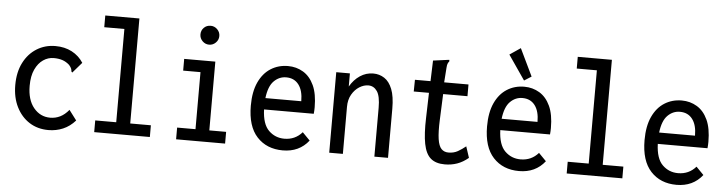

<svg xmlns="http://www.w3.org/2000/svg" viewBox="-44 -885 4139 1093"><g transform="rotate(5 2025.0 -338.5)"><path d="M255 11Q193 11 146 -19Q99 -49 72 -103Q45 -157 45 -228Q45 -302 72.5 -356Q100 -410 147.5 -439.5Q195 -469 254 -469Q307 -469 348 -447.5Q389 -426 414 -387L369 -335L362 -327L357 -332Q356 -341 353.5 -348.5Q351 -356 340 -369Q321 -386 299.5 -393Q278 -400 250 -400Q218 -400 190 -381Q162 -362 144.5 -324.5Q127 -287 127 -231Q127 -151 164.5 -105.5Q202 -60 259 -60Q289 -60 315.5 -73Q342 -86 365 -114L408 -57Q377 -22 338 -5.5Q299 11 255 11Z M516 0V-67H636V-600H521V-667H716V-67H834V0Z M984 0V-67H1089V-393H990V-460H1168V-67H1264V0ZM1124 -553Q1102 -553 1086 -569Q1070 -585 1070 -607Q1070 -630 1085.5 -645.5Q1101 -661 1124 -661Q1146 -661 1162 -645Q1178 -629 1178 -607Q1178 -585 1162 -569Q1146 -553 1124 -553Z M1594 10Q1502 10 1446.5 -50Q1391 -110 1391 -228Q1391 -308 1416 -362Q1441 -416 1484.5 -443.5Q1528 -471 1583 -471Q1631 -471 1670 -447.5Q1709 -424 1731.5 -375.5Q1754 -327 1754 -250Q1754 -232 1752 -213H1468Q1471 -129 1508 -93Q1545 -57 1597 -57Q1659 -57 1699 -103L1742 -59Q1688 10 1594 10ZM1470 -278H1675Q1675 -339 1649.5 -372.5Q1624 -406 1578 -406Q1538 -406 1508 -376Q1478 -346 1470 -278Z M1859 0V-460H1937V-385Q1960 -425 1994.5 -448Q2029 -471 2070 -471Q2105 -471 2133.5 -452.5Q2162 -434 2178.5 -392.5Q2195 -351 2195 -281V0H2117V-279Q2117 -346 2098 -373.5Q2079 -401 2048 -401Q2022 -401 1996.5 -385Q1971 -369 1954 -339.5Q1937 -310 1937 -269V0Z M2520 9Q2468 9 2439 -16Q2410 -41 2399 -97.5Q2388 -154 2391 -246L2395 -389H2308L2309 -456H2398L2402 -574L2484 -585L2494 -586L2495 -578Q2490 -572 2486.5 -564.5Q2483 -557 2482 -540L2476 -456H2615V-389H2476L2470 -243Q2467 -171 2473 -131.5Q2479 -92 2494.5 -76Q2510 -60 2535 -60Q2565 -60 2588 -73Q2611 -86 2633 -104L2654 -40Q2623 -14 2590 -2.5Q2557 9 2520 9Z M2944 10Q2852 10 2796.5 -50Q2741 -110 2741 -228Q2741 -308 2766 -362Q2791 -416 2834.5 -443.5Q2878 -471 2933 -471Q2981 -471 3020 -447.5Q3059 -424 3081.5 -375.5Q3104 -327 3104 -250Q3104 -232 3102 -213H2818Q2821 -129 2858 -93Q2895 -57 2947 -57Q3009 -57 3049 -103L3092 -59Q3038 10 2944 10ZM2820 -278H3025Q3025 -339 2999.5 -372.5Q2974 -406 2928 -406Q2888 -406 2858 -376Q2828 -346 2820 -278ZM2928 -506 2832 -646 2894 -688 2969 -532Z M3216 0V-67H3336V-600H3221V-667H3416V-67H3534V0Z M3844 10Q3752 10 3696.5 -50Q3641 -110 3641 -228Q3641 -308 3666 -362Q3691 -416 3734.5 -443.5Q3778 -471 3833 -471Q3881 -471 3920 -447.5Q3959 -424 3981.5 -375.5Q4004 -327 4004 -250Q4004 -232 4002 -213H3718Q3721 -129 3758 -93Q3795 -57 3847 -57Q3909 -57 3949 -103L3992 -59Q3938 10 3844 10ZM3720 -278H3925Q3925 -339 3899.5 -372.5Q3874 -406 3828 -406Q3788 -406 3758 -376Q3728 -346 3720 -278Z"/></g></svg>

Font: Inconsolata SemiCondensed Medium
Style: Regular
Weight: 500
Width: 4
Monospace: yes
Designer: Raph Levien, Cyreal, Brenton Simpson
Foundry: Raph Levien, Cyreal, Google
Version: Version 3.001; ttfautohint (v1.8.2.53-6de2)